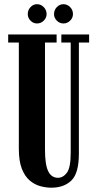

<svg xmlns="http://www.w3.org/2000/svg" viewBox="-20 -860 451 892"><path d="M218.5 12Q193.5 12 167 4.8Q140.5 -2.5 118 -21.5Q95.5 -40.5 81.5 -76Q67.5 -111.5 67.5 -168.5V-662.5H18V-700H243V-662.5H189V-164.5Q189 -95 204 -64.5Q219 -34 249.5 -34Q273 -34 290.8 -57.5Q308.5 -81 308.5 -151V-662.5H265V-700H394V-662.5H346.5V-147Q346.5 -55.5 312 -21.8Q277.5 12 218.5 12ZM275 -751Q257 -751 244 -764Q231 -777 231 -794.5Q231 -813.5 244 -827Q257 -840.5 275 -840.5Q292.5 -840.5 305.8 -827Q319 -813.5 319 -794.5Q319 -777 305.8 -764Q292.5 -751 275 -751ZM152 -751Q134.5 -751 121.8 -764Q109 -777 109 -794.5Q109 -813.5 121.8 -827Q134.5 -840.5 152 -840.5Q170 -840.5 183.2 -827Q196.5 -813.5 196.5 -794.5Q196.5 -777 183.2 -764Q170 -751 152 -751Z"/></svg>

Font: Imbue 10pt
Style: Bold
Weight: 700
Designer: Tyler Finck
Foundry: Etcetera Type Company
Version: Version 1.102; ttfautohint (v1.8.3)